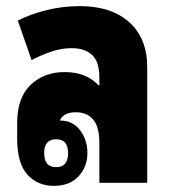

<svg xmlns="http://www.w3.org/2000/svg" viewBox="-20 -596 552 626"><path d="M155 10Q103 10 69.5 -26.5Q36 -63 36 -144V-195Q36 -277 79.5 -319Q123 -361 191 -361Q261 -361 301 -318H304V-342Q304 -396 279.5 -417.5Q255 -439 214 -439Q180 -439 146.5 -427.5Q113 -416 83 -400L38 -529Q77 -549 130 -562.5Q183 -576 240 -576Q343 -576 401.5 -523.5Q460 -471 460 -377V0H304V-129Q304 -182 284 -206Q264 -230 227 -230Q187 -230 175 -203H176Q217 -203 241 -171.5Q265 -140 265 -97Q265 -53 236.5 -21.5Q208 10 155 10ZM163 -51Q202 -51 202 -97Q202 -142 163 -142Q124 -142 124 -97Q124 -51 163 -51Z"/></svg>

Font: Noto Sans Thai Looped ExtraCondensed Black
Style: Regular
Weight: 900
Width: 2
Designer: Sasikarn Vongin, Ben Mitchell
Foundry: The Fontpad Ltd
Version: Version 1.001; ttfautohint (v1.8.4.7-5d5b)